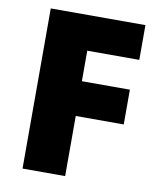

<svg xmlns="http://www.w3.org/2000/svg" viewBox="-81 -779 701 843"><g transform="rotate(10 269.5 -357.0)"><path d="M267 0V-268H481V-423H267V-559H499V-714H77V0Z"/></g></svg>

Font: Noto Sans Sinhala Black
Style: Regular
Weight: 900
Designer: Jelle Bosma - Monotype Design Team
Foundry: Monotype Imaging Inc.
Version: Version 2.006